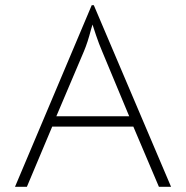

<svg xmlns="http://www.w3.org/2000/svg" viewBox="-20 -724 720 743"><path d="M335 -704H343L642 -1H595L496 -234H182L84 -1H38ZM375 -526Q363 -554 351.5 -588Q340 -622 338 -629L332 -609Q319 -559 305 -526L198 -274H480Z"/></svg>

Font: Bellota Text Light
Style: Regular
Weight: 300
Designer: Kemie Guaida
Foundry: Kemie Guaida
Version: Version 4.001